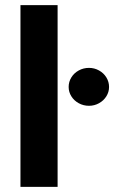

<svg xmlns="http://www.w3.org/2000/svg" viewBox="-20 -727 444 747"><path d="M204.1 0H59.6V-707H204.1ZM247.1 -388.7Q247.1 -408.7 257.6 -425.8Q268.1 -442.9 286.4 -452.9Q304.7 -462.9 326.2 -462.9Q347.2 -462.9 365.2 -452.9Q383.3 -442.9 393.8 -425.8Q404.3 -408.7 404.3 -388.7Q404.3 -369.1 393.8 -352.3Q383.3 -335.4 365.2 -325.4Q347.2 -315.4 326.2 -315.4Q304.7 -315.4 286.4 -325.4Q268.1 -335.4 257.6 -352.3Q247.1 -369.1 247.1 -388.7Z"/></svg>

Font: WEMIX Pretendard
Style: Bold
Weight: 700
Designer: Base glyphs from Inter by Rasmus Andersson; Hangeul glyphs from Noto Sans CJK(Source Han Sans) by Jang Soo-young and Kan
Foundry: Kil Hyung-jin
Version: Version 1.000